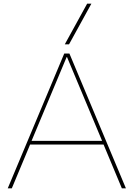

<svg xmlns="http://www.w3.org/2000/svg" viewBox="-20 -1020 724 1040"><path d="M328 -730H356L662 0H640L541 -237H143L44 0H22ZM533 -257 343 -711H341L151 -257ZM331 -780 452 -1000H475L354 -780Z"/></svg>

Font: Enso Thin
Style: Regular
Weight: 100
Designer: Coji Morishita
Foundry: UNDERFOREST DESIGN
Version: Version 1.000